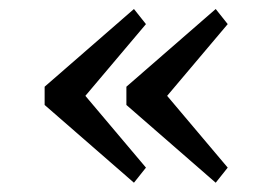

<svg xmlns="http://www.w3.org/2000/svg" viewBox="-20 -426 584 422"><path d="M480.5 -373 316.4 -178.7V-252L480.5 -57.6L454.1 -24.4L257.8 -195.3V-235.4L454.1 -406.2ZM300.8 -373 136.7 -178.7V-252L300.8 -57.6L274.4 -24.4L78.1 -195.3V-235.4L274.4 -406.2Z"/></svg>

Font: Crimson Pro ExtraLight
Style: Regular
Weight: 400
Version: Version 1.002